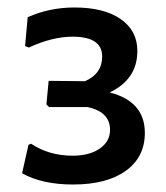

<svg xmlns="http://www.w3.org/2000/svg" viewBox="-20 -486 444 513"><path d="M175 7Q93 7 39 -23L56 -99L63 -102Q111 -70 174 -70Q219 -70 246.5 -89Q274 -108 274 -139Q274 -187 214 -200H111L104 -207L110 -270L207 -269Q253 -289 253 -335Q253 -388 174 -388Q120 -388 57 -359L47 -363L54 -440Q112 -466 179 -466Q258 -466 302.5 -435Q347 -404 347 -350Q347 -274 273 -239Q367 -215 367 -131Q367 -66 316 -29.5Q265 7 175 7Z"/></svg>

Font: Alegreya Sans Medium
Style: Regular
Weight: 500
Designer: Juan Pablo del Peral
Foundry: Huerta Tipografica
Version: Version 2.007